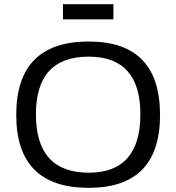

<svg xmlns="http://www.w3.org/2000/svg" viewBox="-20 -904 853 929"><path d="M409.2 -68.4Q659.2 -68.4 659.2 -351.1Q659.2 -629.9 409.2 -629.9Q153.8 -629.9 153.8 -351.1Q153.8 -68.4 409.2 -68.4ZM58.6 -348.1Q58.6 -703.1 409.2 -703.1Q754.4 -703.1 754.4 -348.1Q754.4 4.9 409.2 4.9Q58.6 4.9 58.6 -348.1ZM528.8 -883.8V-810.5H284.7V-883.8Z"/></svg>

Font: Voltera
Style: Regular
Weight: 400
Designer: Bernd Montag
Version: Version 1.301